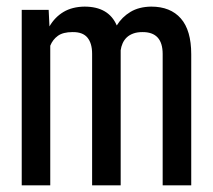

<svg xmlns="http://www.w3.org/2000/svg" viewBox="-20 -558 640 578"><path d="M126.5 -528.3 128.9 -478.5Q145 -506.3 171.1 -522Q197.3 -537.6 234.4 -538.1Q307.1 -538.1 331.5 -481.4Q347.2 -506.8 372.8 -522.2Q398.4 -537.6 435.1 -538.1Q493.2 -538.1 524.4 -502.4Q555.7 -466.8 555.7 -394.5V0H469.7V-395.5Q469.7 -461.9 408.7 -461.4Q392.6 -461.4 380.9 -457Q369.1 -452.6 361.3 -445.1Q353.5 -437.5 349.1 -427.5Q344.7 -417.5 343.3 -406.7V0H257.3V-396Q257.3 -427.7 243.2 -444.8Q229 -461.9 198.2 -461.4Q169.9 -461.4 154.3 -450.2Q138.7 -439 131.3 -420.4V0H45.4V-528.3Z"/></svg>

Font: TypoPRO Roboto Mono
Style: Regular
Weight: 400
Designer: Google
Version: Version 2.000986; 2015; ttfautohint (v1.3)